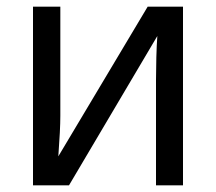

<svg xmlns="http://www.w3.org/2000/svg" viewBox="-20 -556 649 576"><path d="M161 -209Q161 -168 155 -87L423 -536H529V0H448V-316Q448 -346 449 -383.5Q450 -421 452 -448L187 0H79V-536H161Z"/></svg>

Font: Noto Sans Display
Style: Regular
Weight: 400
Designer: Monotype Design team
Foundry: Monotype Imaging Inc.
Version: Version 1.000